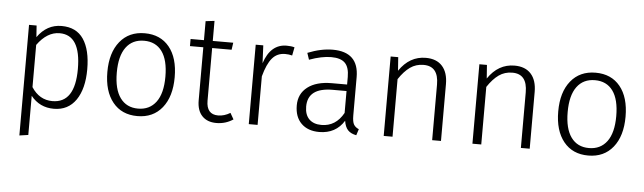

<svg xmlns="http://www.w3.org/2000/svg" viewBox="-51 -855 4222 1259"><g transform="rotate(5 2059.5 -225.0)"><path d="M301.8 -38.1Q450.2 -38.1 450.2 -262.2Q450.2 -486.3 311 -485.8Q229 -485.8 164.1 -396V-118.2Q215.8 -38.1 301.8 -38.1ZM511.7 -265.6Q511.7 -138.2 460.9 -63.5Q409.2 11.2 315.4 11.2Q221.7 11.2 164.1 -61V196.8L106 205.1V-522.9H155.8L161.1 -446.8Q222.7 -534.2 319.8 -534.2Q417 -534.2 464.4 -463.9Q511.7 -393.6 511.7 -265.6Z M985.1 -428.5Q943.8 -484.9 867.2 -484.9Q790.5 -484.9 748.5 -428Q706.5 -371.1 706.5 -261.7Q706.5 -152.3 748 -95.2Q789.6 -38.1 865.5 -38.1Q941.4 -38.1 983.9 -95Q1026.4 -151.9 1026.4 -262Q1026.4 -372.1 985.1 -428.5ZM704.1 -460.7Q763.7 -534.2 867.2 -534.2Q970.7 -534.2 1029.1 -462.6Q1087.4 -391.1 1087.4 -263.7Q1087.4 -136.2 1028.1 -62.5Q968.8 11.2 865.2 11.2Q761.7 11.2 703.1 -61.3Q644.5 -133.8 644.5 -260.5Q644.5 -387.2 704.1 -460.7Z M1257.3 -127V-476.1H1169.4V-522.9H1257.3V-647.9L1315.4 -654.8V-522.9H1450.2L1443.4 -476.1H1315.4V-129.9Q1315.4 -39.1 1392.6 -39.1Q1433.1 -39.1 1472.2 -63L1495.6 -22Q1445.8 11.2 1385.5 11.2Q1325.2 11.2 1291.3 -24.4Q1257.3 -60.1 1257.3 -127Z M1801.3 -534.2Q1832 -534.2 1853 -527.8L1842.3 -473.1Q1820.3 -479 1796.4 -479Q1743.2 -479 1710.7 -440.4Q1678.2 -401.9 1656.2 -319.8V0H1598.1V-522.9H1647.9L1653.3 -405.8Q1695.3 -534.2 1801.3 -534.2Z M2072.8 -36.1Q2167 -36.1 2217.8 -127.9V-272H2127Q1962.9 -272 1962.9 -147.9Q1962.9 -93.8 1991.9 -64.9Q2021 -36.1 2072.8 -36.1ZM2275.9 -368.2V-116.2Q2275.9 -75.2 2286.4 -57.1Q2296.9 -39.1 2319.8 -29.8L2306.6 11.2Q2270.5 4.4 2251.2 -15.9Q2231.9 -36.1 2225.6 -77.1Q2171.4 10.7 2062.5 11.2Q1987.3 11.2 1944.1 -31.5Q1900.9 -74.2 1900.9 -150.4Q1900.9 -226.6 1958.3 -270.8Q2015.6 -314.9 2117.7 -314.9H2217.8V-365.2Q2217.8 -428.2 2189.7 -456.5Q2161.6 -484.9 2099.1 -484.9Q2036.6 -484.9 1954.6 -455.1L1939.9 -499Q2027.8 -534.2 2104.5 -534.2Q2275.9 -534.2 2275.9 -368.2Z M2717.3 -534.2Q2788.1 -534.2 2825.7 -492.2Q2863.3 -450.2 2863.3 -374V0H2805.2V-366.2Q2805.2 -487.3 2706.5 -486.8Q2656.7 -486.8 2618.2 -459.5Q2579.6 -432.1 2544.4 -378.9V0H2486.3V-522.9H2536.1L2542.5 -434.1Q2610.4 -534.2 2717.3 -534.2Z M3301.3 -534.2Q3372.1 -534.2 3409.7 -492.2Q3447.3 -450.2 3447.3 -374V0H3389.2V-366.2Q3389.2 -487.3 3290.5 -486.8Q3240.7 -486.8 3202.1 -459.5Q3163.6 -432.1 3128.4 -378.9V0H3070.3V-522.9H3120.1L3126.5 -434.1Q3194.3 -534.2 3301.3 -534.2Z M3952.9 -428.5Q3911.6 -484.9 3835 -484.9Q3758.3 -484.9 3716.3 -428Q3674.3 -371.1 3674.3 -261.7Q3674.3 -152.3 3715.8 -95.2Q3757.3 -38.1 3833.3 -38.1Q3909.2 -38.1 3951.7 -95Q3994.1 -151.9 3994.1 -262Q3994.1 -372.1 3952.9 -428.5ZM3671.9 -460.7Q3731.4 -534.2 3835 -534.2Q3938.5 -534.2 3996.8 -462.6Q4055.2 -391.1 4055.2 -263.7Q4055.2 -136.2 3995.8 -62.5Q3936.5 11.2 3833 11.2Q3729.5 11.2 3670.9 -61.3Q3612.3 -133.8 3612.3 -260.5Q3612.3 -387.2 3671.9 -460.7Z"/></g></svg>

Font: FiraSans-Light
Style: Regular
Weight: 300
Designer: Carrois Corporate & Edenspiekermann AG
Foundry: Carrois Corporate GbR & Edenspiekermann AG
Version: Version 3.106;PS 003.106;hotconv 1.0.70;makeotf.lib2.5.58329